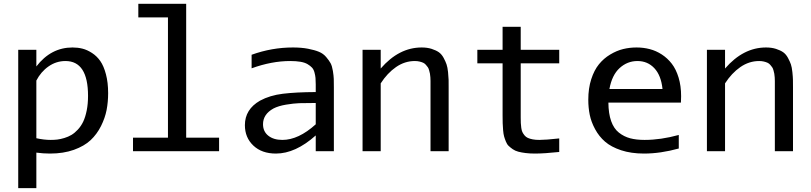

<svg xmlns="http://www.w3.org/2000/svg" viewBox="-20 -790 4237 1003"><path d="M544.9 -303.2Q544.9 -257.3 536.9 -215.6Q528.8 -173.8 507.6 -131.3Q486.3 -88.9 453.4 -57.9Q420.4 -26.9 366 -7.3Q311.5 12.2 241.2 12.2Q206.1 12.2 169.9 7.3V192.9H75.2V-529.8H169.9V-442.9Q246.1 -542 358.9 -542Q386.2 -542 410.6 -535.9Q435.1 -529.8 460.4 -513.4Q485.8 -497.1 503.9 -471.2Q522 -445.3 533.4 -402.1Q544.9 -358.9 544.9 -303.2ZM245.1 -59.1Q263.2 -59.1 279.5 -61Q295.9 -63 316.2 -69.1Q336.4 -75.2 353.3 -85.2Q370.1 -95.2 386.7 -113Q403.3 -130.9 414.6 -154.3Q425.8 -177.7 432.9 -212.4Q439.9 -247.1 439.9 -289.1Q439.9 -471.2 321.8 -471.2Q273.9 -471.2 233.6 -443.1Q193.4 -415 169.9 -369.1V-67.9Q210 -59.1 245.1 -59.1Z M952.6 -70.8H1124.5V0H674.8V-70.8H857.4V-699.2H702.6V-770H952.6Z M1510.3 -542Q1554.7 -542 1589.1 -535.4Q1623.5 -528.8 1646 -519.5Q1668.5 -510.3 1683.8 -492.2Q1699.2 -474.1 1707 -459.7Q1714.8 -445.3 1719 -419.4Q1723.1 -393.6 1723.6 -377.9Q1724.1 -362.3 1724.1 -333V0H1629.4V-82.5Q1523.4 12.2 1421.4 12.2Q1347.7 12.2 1303.5 -29.5Q1259.3 -71.3 1259.3 -136.2Q1259.3 -218.8 1338.4 -264.2Q1389.6 -292 1458 -300.3Q1526.4 -308.6 1629.4 -309.1V-349.1Q1629.4 -369.6 1628.2 -382.8Q1627 -396 1622.8 -411.6Q1618.7 -427.2 1609.9 -436.8Q1601.1 -446.3 1586.7 -454.8Q1572.3 -463.4 1549.6 -467.3Q1526.9 -471.2 1496.1 -471.2Q1399.4 -471.2 1294.4 -433.1V-503.9Q1399.9 -542 1510.3 -542ZM1629.4 -140.6V-252H1627.4Q1572.8 -252 1543.7 -251Q1514.6 -250 1474.6 -243.4Q1434.6 -236.8 1408.2 -223.1Q1354 -192.9 1354 -141.1Q1354 -103 1381.6 -81.1Q1409.2 -59.1 1455.1 -59.1Q1539.1 -59.1 1629.4 -140.6Z M2229 -347.2Q2229 -360.4 2229 -366.7Q2229 -373 2228.3 -385.7Q2227.5 -398.4 2226.1 -405Q2224.6 -411.6 2221.9 -422.1Q2219.2 -432.6 2215.1 -438.5Q2210.9 -444.3 2204.8 -451.4Q2198.7 -458.5 2190.7 -462.2Q2182.6 -465.8 2171.6 -468.5Q2160.6 -471.2 2147 -471.2Q2094.2 -471.2 2048.6 -439.5Q2002.9 -407.7 1968.8 -354.5V0H1874V-529.8H1968.8V-432.1Q2064 -542 2182.6 -542Q2211.9 -542 2234.9 -534.7Q2257.8 -527.3 2272.5 -517.1Q2287.1 -506.8 2297.4 -487.8Q2307.6 -468.8 2312.7 -453.9Q2317.9 -439 2320.6 -413.1Q2323.2 -387.2 2323.5 -373Q2323.7 -358.9 2323.7 -332Q2323.7 -330.1 2323.7 -329.1V0H2229Z M2700.2 -176.8Q2700.2 -158.7 2700.7 -147.5Q2701.2 -136.2 2703.1 -122.1Q2705.1 -107.9 2709 -99.9Q2712.9 -91.8 2720 -83Q2727.1 -74.2 2737.3 -69.6Q2747.6 -64.9 2762.7 -62Q2777.8 -59.1 2797.4 -59.1Q2831.1 -59.1 2901.4 -66.9V3.9Q2823.2 12.2 2774.4 12.2Q2747.6 12.2 2725.8 9.5Q2704.1 6.8 2687.5 2.4Q2670.9 -2 2658.4 -10.7Q2646 -19.5 2637.2 -27.8Q2628.4 -36.1 2622.6 -50.8Q2616.7 -65.4 2613.3 -77.6Q2609.9 -89.8 2608.2 -110.1Q2606.4 -130.4 2606 -146.5Q2605.5 -162.6 2605.5 -188V-459H2473.6V-529.8H2605.5V-649.9H2700.2V-529.8H2901.4V-459H2700.2Z M3163.6 -325.2H3440.9Q3433.6 -396 3398.4 -433.6Q3363.3 -471.2 3310.1 -471.2Q3257.3 -471.2 3217 -434.6Q3176.8 -397.9 3163.6 -325.2ZM3344.2 12.2Q3276.9 12.2 3224.6 -5.1Q3172.4 -22.5 3140.9 -49.8Q3109.4 -77.1 3088.9 -115Q3068.4 -152.8 3060.8 -190.2Q3053.2 -227.5 3053.2 -269Q3053.2 -328.6 3068.6 -376.2Q3084 -423.8 3108.9 -454.3Q3133.8 -484.9 3167.5 -505.1Q3201.2 -525.4 3235.1 -533.7Q3269 -542 3305.2 -542Q3341.3 -542 3374.3 -533.4Q3407.2 -524.9 3437.3 -505.4Q3467.3 -485.8 3489.5 -457Q3511.7 -428.2 3524.9 -384.8Q3538.1 -341.3 3538.1 -287.6Q3538.1 -265.6 3537.1 -253.9H3158.2Q3158.7 -196.8 3172.6 -157.5Q3186.5 -118.2 3213.1 -97.2Q3239.7 -76.2 3272 -67.6Q3304.2 -59.1 3347.2 -59.1Q3432.1 -59.1 3525.9 -85V-14.2Q3430.2 12.2 3344.2 12.2Z M4027.8 -347.2Q4027.8 -360.4 4027.8 -366.7Q4027.8 -373 4027.1 -385.7Q4026.4 -398.4 4024.9 -405Q4023.4 -411.6 4020.8 -422.1Q4018.1 -432.6 4013.9 -438.5Q4009.8 -444.3 4003.7 -451.4Q3997.6 -458.5 3989.5 -462.2Q3981.4 -465.8 3970.5 -468.5Q3959.5 -471.2 3945.8 -471.2Q3893.1 -471.2 3847.4 -439.5Q3801.8 -407.7 3767.6 -354.5V0H3672.9V-529.8H3767.6V-432.1Q3862.8 -542 3981.4 -542Q4010.7 -542 4033.7 -534.7Q4056.6 -527.3 4071.3 -517.1Q4085.9 -506.8 4096.2 -487.8Q4106.4 -468.8 4111.6 -453.9Q4116.7 -439 4119.4 -413.1Q4122.1 -387.2 4122.3 -373Q4122.6 -358.9 4122.6 -332Q4122.6 -330.1 4122.6 -329.1V0H4027.8Z"/></svg>

Font: Aurulent Sans Mono
Style: Regular
Weight: 400
Monospace: yes
Version: Version 2007.05.04